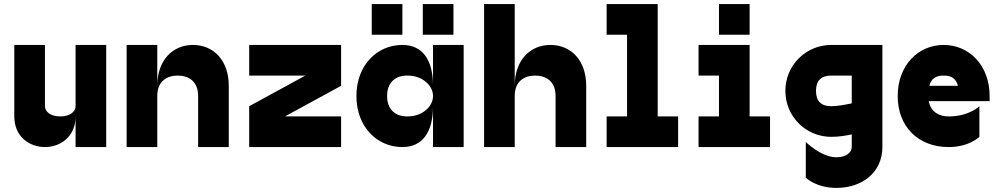

<svg xmlns="http://www.w3.org/2000/svg" viewBox="-20 -720 4890 940"><path d="M200 0C275 0 350 -50 350 -150V0H500V-500H350V-200C350 -175 325 -150 275 -150C225 -150 200 -175 200 -200V-500H50V-150C50 -50 125 0 200 0Z M925 -500C825 -500 750 -425 750 -300V-500H600V0H750V-250C750 -325 800 -350 850 -350C900 -350 950 -325 950 -250V0H1100V-300C1100 -425 1025 -500 925 -500Z M1200 0H1650V-150H1375L1650 -300V-500H1200V-350H1475L1200 -200Z M1950 0C2050 0 2100 -75 2100 -200V0H2250V-500H2100V-300C2100 -425 2050 -500 1950 -500C1825 -500 1725 -400 1725 -250C1725 -100 1825 0 1950 0ZM1800 -550H1950V-700H1800ZM1875 -250C1875 -300 1900 -350 1975 -350C2050 -350 2100 -300 2100 -250C2100 -200 2050 -150 1975 -150C1900 -150 1875 -200 1875 -250ZM2050 -550H2200V-700H2050Z M2700 -250V0H2850V-300C2850 -425 2775 -500 2675 -500C2575 -500 2500 -425 2500 -300V-700H2350V0H2500V-250C2500 -325 2550 -350 2600 -350C2650 -350 2700 -325 2700 -250Z M2950 0H3300V-150H3200V-700H2950V-550H3050V-150H2950Z M3400 0H3750V-150H3650V-500H3400V-350H3500V-150H3400ZM3500 -550H3650V-700H3500Z M4075 200C4200 200 4300 125 4300 0V-500H4050C3925 -500 3825 -400 3825 -275C3825 -150 3925 -50 4050 -50C4086 -50 4122 -56 4150 -62V0C4150 25 4125 50 4075 50C4000 50 3925 -25 3925 -25V150C3925 150 3975 200 4075 200ZM3975 -275C3975 -325 4000 -350 4050 -350H4150V-214C4118 -207 4077 -200 4050 -200C4000 -200 3975 -225 3975 -275Z M4375 -250C4375 -100 4475 0 4625 0C4725 0 4775 -50 4775 -50V-200C4775 -200 4725 -150 4625 -150C4581 -150 4537 -169 4527 -225H4825V-250C4825 -400 4725 -500 4600 -500C4475 -500 4375 -400 4375 -250ZM4530 -300C4540 -337 4563 -350 4600 -350C4637 -350 4660 -337 4670 -300Z"/></svg>

Font: LS-VG5000 Bold
Style: Regular
Weight: 400
Designer: Justin Bihan, 2021
Foundry: Justin Bihan, 2021
Version: Version 1.000;Glyphs 3.1.2 (3151)